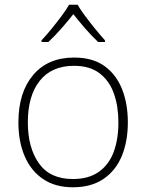

<svg xmlns="http://www.w3.org/2000/svg" viewBox="-20 -784 621 814"><path d="M522 -265Q522 -185 496.5 -123Q471 -61 419 -25.5Q367 10 289 10Q214 10 162.5 -25Q111 -60 84.5 -122Q58 -184 58 -265Q58 -392 120.5 -466Q183 -540 294 -540Q373 -540 423 -504Q473 -468 497.5 -406Q522 -344 522 -265ZM98 -265Q98 -158 145 -91.5Q192 -25 289 -25Q356 -25 399 -55.5Q442 -86 462 -140Q482 -194 482 -265Q482 -333 463 -387Q444 -441 402.5 -473Q361 -505 294 -505Q199 -505 148.5 -441.5Q98 -378 98 -265ZM309 -764Q321 -743 341.5 -715.5Q362 -688 384.5 -660.5Q407 -633 425 -613V-606H396Q369 -631 341 -663.5Q313 -696 291 -724Q269 -696 240.5 -663.5Q212 -631 185 -606H156V-613Q175 -633 197.5 -660.5Q220 -688 240.5 -715.5Q261 -743 273 -764Z"/></svg>

Font: Noto Sans Lao Looped ExtraLight
Style: Regular
Weight: 200
Designer: Mark Frömberg, Ben Mitchell
Foundry: The Fontpad Ltd
Version: Version 1.002; ttfautohint (v1.8.4.7-5d5b)